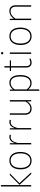

<svg xmlns="http://www.w3.org/2000/svg" viewBox="1827 -2606 979 4673"><g transform="rotate(-90 2316.5 -269.5)"><path d="M148 -739V0H114V-734ZM434 -520 196 -286 458 0H416L154 -284L392 -520Z M744 -531Q843 -531 899 -461Q955 -391 955 -262Q955 -134 898 -62Q841 10 743 10Q644 10 587.5 -61.5Q531 -133 531 -259Q531 -387 588.5 -459Q646 -531 744 -531ZM567 -259Q567 -145 613.5 -83Q660 -21 743 -21Q825 -21 872.5 -83Q920 -145 920 -262Q920 -377 873.5 -438.5Q827 -500 744 -500Q661 -500 614 -438Q567 -376 567 -259Z M1322 -531Q1350 -531 1374 -525L1367 -494Q1348 -500 1321 -500Q1265 -500 1230.5 -459.5Q1196 -419 1172 -331V0H1138V-520H1167L1169 -396Q1211 -531 1322 -531Z M1686 -531Q1714 -531 1738 -525L1731 -494Q1712 -500 1685 -500Q1629 -500 1594.5 -459.5Q1560 -419 1536 -331V0H1502V-520H1531L1533 -396Q1575 -531 1686 -531Z M2216 -520V0H2186L2185 -101Q2123 10 2009 10Q1938 10 1899.5 -31Q1861 -72 1861 -149V-520H1895V-152Q1895 -21 2014 -21Q2114 -21 2182 -139V-520Z M2640 -531Q2731 -531 2778.5 -462Q2826 -393 2826 -264Q2826 -135 2776 -62.5Q2726 10 2633 10Q2534 10 2477 -71V194L2443 200V-520H2472L2475 -441Q2541 -531 2640 -531ZM2631 -21Q2709 -21 2750 -83.5Q2791 -146 2791 -264Q2791 -500 2638 -500Q2586 -500 2549.5 -476Q2513 -452 2477 -404V-111Q2538 -21 2631 -21Z M3218 -46 3233 -20Q3185 10 3128 10Q3073 10 3041.5 -23Q3010 -56 3010 -119V-491H2925V-520H3010V-650L3044 -653V-520H3186L3181 -491H3044V-121Q3044 -21 3131 -21Q3175 -21 3218 -46Z M3358 -734Q3372 -734 3379.5 -726Q3387 -718 3387 -707Q3387 -695 3379.5 -687Q3372 -679 3358 -679Q3346 -679 3338 -687Q3330 -695 3330 -707Q3330 -718 3338 -726Q3346 -734 3358 -734ZM3376 -520V0H3342V-520Z M3771 -531Q3870 -531 3926 -461Q3982 -391 3982 -262Q3982 -134 3925 -62Q3868 10 3770 10Q3671 10 3614.5 -61.5Q3558 -133 3558 -259Q3558 -387 3615.5 -459Q3673 -531 3771 -531ZM3594 -259Q3594 -145 3640.5 -83Q3687 -21 3770 -21Q3852 -21 3899.5 -83Q3947 -145 3947 -262Q3947 -377 3900.5 -438.5Q3854 -500 3771 -500Q3688 -500 3641 -438Q3594 -376 3594 -259Z M4384 -531Q4454 -531 4489.5 -489.5Q4525 -448 4525 -371V0H4491V-366Q4491 -501 4381 -501Q4325 -501 4282 -470.5Q4239 -440 4199 -382V0H4165V-520H4194L4198 -423Q4274 -531 4384 -531Z"/></g></svg>

Font: Fira Sans UltraLight
Style: Regular
Weight: 200
Designer: Carrois Corporate & Edenspiekermann AG
Foundry: Carrois Corporate GbR & Edenspiekermann AG
Version: Version 4.106;PS 004.106;hotconv 1.0.70;makeotf.lib2.5.58329